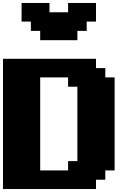

<svg xmlns="http://www.w3.org/2000/svg" viewBox="-20 -1270 915 1290"><path d="M0 0H625V-62.5H687.5V-125H750V-750H687.5V-812.5H625V-875H0ZM437.5 -125H250V-750H437.5V-687.5H500V-187.5H437.5ZM250 -1000H500V-1062.5H562.5V-1125H625V-1250H437.5V-1187.5H312.5V-1250H125V-1125H187.5V-1062.5H250Z"/></svg>

Font: Faithful 32x
Style: Bold
Weight: 400
Foundry: Faithful Resource Pack
Version: Version 1.0; January 27, 2023